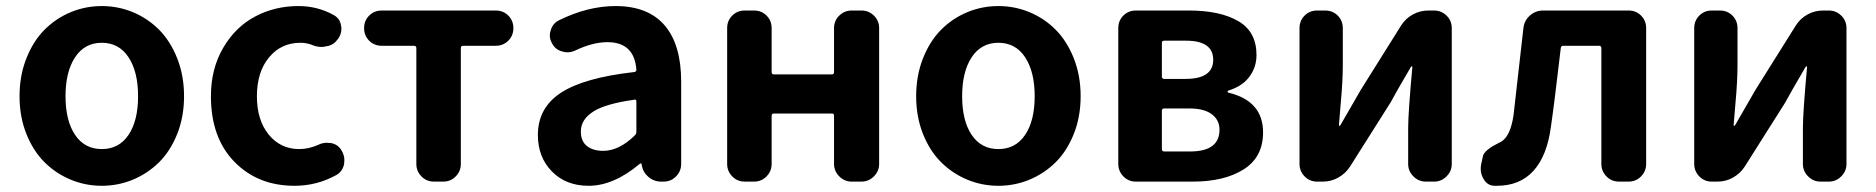

<svg xmlns="http://www.w3.org/2000/svg" viewBox="-20 -594 6137 628"><path d="M43.9 -279.3Q43.9 -346.7 66.4 -403.3Q88.9 -460 126 -497.1Q163.1 -534.2 211.4 -554.2Q259.8 -574.2 313 -574.2Q366.2 -574.2 414.6 -554.2Q462.9 -534.2 500 -497.1Q537.1 -460 559.6 -403.3Q582 -346.7 582 -279.3Q582 -211.9 559.6 -155.8Q537.1 -99.6 500 -63Q462.9 -26.4 414.6 -6.3Q366.2 13.7 313 13.7Q259.8 13.7 211.4 -6.3Q163.1 -26.4 126 -63Q88.9 -99.6 66.4 -155.8Q43.9 -211.9 43.9 -279.3ZM431.6 -279.3Q431.6 -359.4 400.4 -406.7Q369.1 -454.1 313 -454.1Q256.8 -454.1 225.6 -406.7Q194.3 -359.4 194.3 -279.3Q194.3 -199.2 225.6 -152.8Q256.8 -106.4 313 -106.4Q369.1 -106.4 400.4 -152.8Q431.6 -199.2 431.6 -279.3Z M943.4 13.7Q823.2 13.7 746.6 -64.9Q669.9 -143.6 669.9 -279.3Q669.9 -369.1 710 -437.5Q750 -505.9 814.5 -540Q878.9 -574.2 956.1 -574.2Q1018.6 -574.2 1071.3 -544.9Q1092.8 -533.2 1095.7 -508.8Q1096.7 -504.9 1096.7 -500Q1096.7 -481.4 1085 -465.8L1083 -463.9Q1070.3 -445.3 1045.9 -442.4Q1039.1 -440.4 1032.2 -440.4Q1015.6 -440.4 1000 -447.3Q982.4 -454.1 962.9 -454.1Q899.4 -454.1 859.9 -406.2Q820.3 -358.4 820.3 -279.3Q820.3 -201.2 858.9 -153.8Q897.5 -106.4 959 -106.4Q989.3 -106.4 1020.5 -120.1Q1034.2 -127 1048.8 -127Q1055.7 -127 1063.5 -126Q1085.9 -121.1 1096.7 -102.5Q1106.4 -86.9 1106.4 -70.3Q1106.4 -63.5 1105.5 -57.6Q1100.6 -33.2 1080.1 -21.5Q1016.6 13.7 943.4 13.7Z M1399.4 0Q1375 0 1358.4 -17.1Q1341.8 -34.2 1341.8 -57.6V-436.5Q1341.8 -444.3 1334 -444.3H1228.5Q1204.1 -444.3 1187.5 -460.9Q1170.9 -477.5 1170.9 -502Q1170.9 -526.4 1187.5 -543Q1204.1 -559.6 1228.5 -559.6H1601.6Q1626 -559.6 1642.6 -543Q1659.2 -526.4 1659.2 -502Q1659.2 -477.5 1642.6 -460.9Q1626 -444.3 1601.6 -444.3H1495.1Q1487.3 -444.3 1487.3 -436.5V-57.6Q1487.3 -34.2 1470.7 -17.1Q1454.1 0 1429.7 0Z M1905.3 13.7Q1831.1 13.7 1785.2 -33.2Q1739.3 -80.1 1739.3 -152.3Q1739.3 -241.2 1814.5 -290.5Q1889.6 -339.8 2054.7 -358.4Q2061.5 -359.4 2061.5 -366.2Q2054.7 -456.1 1966.8 -456.1Q1918.9 -456.1 1861.3 -428.7Q1848.6 -422.9 1835.9 -422.9Q1827.1 -422.9 1818.4 -425.8Q1796.9 -431.6 1786.1 -451.2Q1778.3 -464.8 1778.3 -478.5Q1778.3 -486.3 1781.2 -494.1Q1787.1 -516.6 1807.6 -527.3Q1902.3 -574.2 1993.2 -574.2Q2099.6 -574.2 2153.8 -511.2Q2208 -448.2 2208 -327.1V-57.6Q2208 -34.2 2191.4 -17.1Q2174.8 0 2150.4 0H2142.6Q2119.1 0 2101.1 -15.1Q2083 -30.3 2079.1 -53.7L2078.1 -58.6Q2077.1 -59.6 2075.7 -59.6Q2074.2 -59.6 2073.2 -58.6Q1987.3 13.7 1905.3 13.7ZM1953.1 -100.6Q2004.9 -100.6 2056.6 -151.4Q2061.5 -156.2 2061.5 -163.1V-261.7Q2061.5 -268.6 2055.7 -268.6Q2054.7 -268.6 2053.7 -267.6Q1960.9 -254.9 1920.4 -229Q1879.9 -203.1 1879.9 -164.1Q1879.9 -131.8 1899.9 -116.2Q1919.9 -100.6 1953.1 -100.6Z M2416 0Q2391.6 0 2375 -17.1Q2358.4 -34.2 2358.4 -57.6V-502Q2358.4 -526.4 2375 -543Q2391.6 -559.6 2416 -559.6H2446.3Q2470.7 -559.6 2487.3 -543Q2503.9 -526.4 2503.9 -502V-358.4Q2503.9 -350.6 2511.7 -350.6H2701.2Q2708 -350.6 2708 -358.4V-502Q2708 -526.4 2725.1 -543Q2742.2 -559.6 2765.6 -559.6H2797.9Q2821.3 -559.6 2838.4 -543Q2855.5 -526.4 2855.5 -502V-57.6Q2855.5 -34.2 2838.4 -17.1Q2821.3 0 2797.9 0H2765.6Q2742.2 0 2725.1 -17.1Q2708 -34.2 2708 -57.6V-215.8Q2708 -222.7 2701.2 -222.7H2511.7Q2503.9 -222.7 2503.9 -215.8V-57.6Q2503.9 -34.2 2487.3 -17.1Q2470.7 0 2446.3 0Z M2976.6 -279.3Q2976.6 -346.7 2999 -403.3Q3021.5 -460 3058.6 -497.1Q3095.7 -534.2 3144 -554.2Q3192.4 -574.2 3245.6 -574.2Q3298.8 -574.2 3347.2 -554.2Q3395.5 -534.2 3432.6 -497.1Q3469.7 -460 3492.2 -403.3Q3514.6 -346.7 3514.6 -279.3Q3514.6 -211.9 3492.2 -155.8Q3469.7 -99.6 3432.6 -63Q3395.5 -26.4 3347.2 -6.3Q3298.8 13.7 3245.6 13.7Q3192.4 13.7 3144 -6.3Q3095.7 -26.4 3058.6 -63Q3021.5 -99.6 2999 -155.8Q2976.6 -211.9 2976.6 -279.3ZM3364.3 -279.3Q3364.3 -359.4 3333 -406.7Q3301.8 -454.1 3245.6 -454.1Q3189.5 -454.1 3158.2 -406.7Q3127 -359.4 3127 -279.3Q3127 -199.2 3158.2 -152.8Q3189.5 -106.4 3245.6 -106.4Q3301.8 -106.4 3333 -152.8Q3364.3 -199.2 3364.3 -279.3Z M3695.3 0Q3670.9 0 3654.3 -17.1Q3637.7 -34.2 3637.7 -57.6V-502Q3637.7 -526.4 3654.3 -543Q3670.9 -559.6 3695.3 -559.6H3869.1Q3970.7 -559.6 4030.3 -524.9Q4089.8 -490.2 4089.8 -414.1Q4089.8 -374 4066.4 -342.8Q4043 -311.5 3998 -297.9Q3995.1 -296.9 3995.1 -294.4Q3995.1 -292 3998 -291Q4111.3 -263.7 4111.3 -161.1Q4111.3 -80.1 4047.9 -40Q3984.4 0 3881.8 0ZM3780.3 -343.8Q3780.3 -335.9 3788.1 -335.9H3857.4Q3948.2 -335.9 3948.2 -398.4Q3948.2 -460.9 3859.4 -460.9H3788.1Q3780.3 -460.9 3780.3 -454.1ZM3780.3 -106.4Q3780.3 -98.6 3788.1 -98.6H3873Q3968.8 -98.6 3968.8 -169.9Q3968.8 -201.2 3943.8 -220.2Q3918.9 -239.3 3869.1 -239.3H3788.1Q3780.3 -239.3 3780.3 -231.4Z M4288.1 0Q4263.7 0 4247.1 -17.1Q4230.5 -34.2 4230.5 -57.6V-502Q4230.5 -526.4 4247.1 -543Q4263.7 -559.6 4288.1 -559.6H4314.5Q4338.9 -559.6 4355.5 -543Q4372.1 -526.4 4372.1 -502V-382.8Q4372.1 -358.4 4370.6 -327.6Q4369.1 -296.9 4364.7 -249Q4360.4 -201.2 4359.4 -184.6Q4359.4 -182.6 4361.3 -182.6Q4363.3 -182.6 4364.3 -184.6Q4425.8 -291 4430.7 -299.8L4563.5 -511.7Q4578.1 -534.2 4601.6 -546.9Q4625 -559.6 4652.3 -559.6H4670.9Q4694.3 -559.6 4711.4 -543Q4728.5 -526.4 4728.5 -502V-57.6Q4728.5 -34.2 4711.4 -17.1Q4694.3 0 4670.9 0H4643.6Q4620.1 0 4603 -17.1Q4585.9 -34.2 4585.9 -57.6V-175.8Q4585.9 -225.6 4599.6 -375Q4599.6 -377 4597.7 -377Q4595.7 -377 4594.7 -375Q4544.9 -290 4528.3 -258.8L4395.5 -48.8Q4380.9 -26.4 4357.4 -13.2Q4334 0 4306.6 0Z M4876 13.7Q4873 13.7 4869.1 13.7Q4845.7 13.7 4833 -7.8Q4823.2 -23.4 4823.2 -41Q4823.2 -47.9 4824.2 -54.7L4829.1 -77.1Q4830.1 -85.9 4834.5 -92.3Q4838.9 -98.6 4846.2 -104.5Q4853.5 -110.4 4858.9 -113.8Q4864.3 -117.2 4875.5 -123Q4886.7 -128.9 4890.6 -130.9Q4920.9 -149.4 4930.7 -218.8Q4938.5 -285.2 4962.9 -502.9Q4965.8 -527.3 4984.4 -543.5Q5002.9 -559.6 5027.3 -559.6H5306.6Q5331.1 -559.6 5347.7 -543Q5364.3 -526.4 5364.3 -502V-57.6Q5364.3 -34.2 5347.7 -17.1Q5331.1 0 5306.6 0H5275.4Q5251 0 5234.4 -17.1Q5217.8 -34.2 5217.8 -57.6V-436.5Q5217.8 -444.3 5210 -444.3H5092.8Q5085.9 -444.3 5085 -436.5Q5064.5 -259.8 5052.7 -178.7Q5040 -84 4995.6 -35.2Q4951.2 13.7 4876 13.7Z M5579.1 0Q5554.7 0 5538.1 -17.1Q5521.5 -34.2 5521.5 -57.6V-502Q5521.5 -526.4 5538.1 -543Q5554.7 -559.6 5579.1 -559.6H5605.5Q5629.9 -559.6 5646.5 -543Q5663.1 -526.4 5663.1 -502V-382.8Q5663.1 -358.4 5661.6 -327.6Q5660.2 -296.9 5655.8 -249Q5651.4 -201.2 5650.4 -184.6Q5650.4 -182.6 5652.3 -182.6Q5654.3 -182.6 5655.3 -184.6Q5716.8 -291 5721.7 -299.8L5854.5 -511.7Q5869.1 -534.2 5892.6 -546.9Q5916 -559.6 5943.4 -559.6H5961.9Q5985.4 -559.6 6002.4 -543Q6019.5 -526.4 6019.5 -502V-57.6Q6019.5 -34.2 6002.4 -17.1Q5985.4 0 5961.9 0H5934.6Q5911.1 0 5894 -17.1Q5877 -34.2 5877 -57.6V-175.8Q5877 -225.6 5890.6 -375Q5890.6 -377 5888.7 -377Q5886.7 -377 5885.7 -375Q5835.9 -290 5819.3 -258.8L5686.5 -48.8Q5671.9 -26.4 5648.4 -13.2Q5625 0 5597.7 0Z"/></svg>

Font: Gen Jyuu Gothic P Bold
Style: Bold
Weight: 700
Designer: [Source Han Sans]
Ryoko NISHIZUKA  (kana & ideographs); Paul D. Hunt (Latin, Greek & Cyrillic); Wenlong ZHANG  (bopomofo
Version: Version 1.002.20150607